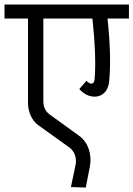

<svg xmlns="http://www.w3.org/2000/svg" viewBox="-40 -630 591 850"><path d="M-20 -609.9H530.8V-547.9H436Q453.6 -384.3 443.8 -273.9Q440.9 -238.8 423.1 -220.5Q405.3 -202.1 378.9 -202.1Q341.8 -202.1 311 -235.8L342.8 -272Q355 -259.8 363.8 -259.8Q377.4 -259.8 378.9 -279.8Q387.2 -380.4 369.1 -547.9H151.9V-182.1Q151.9 -143.6 180.2 -123L309.1 -29.8Q340.3 -7.3 352.8 29.8Q365.2 66.9 357.9 106.9L339.8 200.2L273.9 198.2L293.9 103Q299.3 79.6 292.2 57.9Q285.2 36.1 267.1 22.9L128.9 -76.2Q107.4 -92.3 95.7 -118.7Q84 -145 84 -174.8V-547.9H-20Z"/></svg>

Font: LT Superior
Style: Regular
Weight: 400
Designer: Daniel Lyons
Foundry: LyonsType
Version: Version 1.000